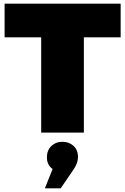

<svg xmlns="http://www.w3.org/2000/svg" viewBox="-20 -721 681 1044"><path d="M5 -701H636V-518H436V0H204V-518H5ZM320 50Q355 50 379.5 72Q404 94 404 133Q404 165 381 199L310 303H224L266 198Q235 176 235 134Q235 97 259 73.5Q283 50 320 50Z"/></svg>

Font: MontserratBlack
Style: Regular
Weight: 900
Designer: Julieta Ulanovsky
Foundry: Julieta Ulanovsky
Version: Version 4.000